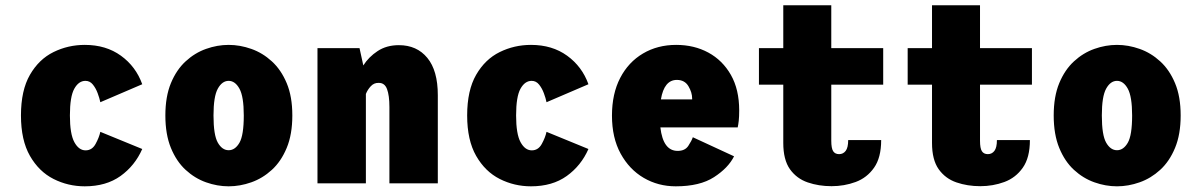

<svg xmlns="http://www.w3.org/2000/svg" viewBox="-20 -678 4425 710"><path d="M293.5 11Q232 11 178 -16.2Q124 -43.5 90.8 -101.5Q57.5 -159.5 57.5 -251Q57.5 -344 90.8 -401.5Q124 -459 178 -485.5Q232 -512 293.5 -512Q372 -512 427.2 -472Q482.5 -432 506 -366.5L351 -300Q348 -315 341.2 -333.2Q334.5 -351.5 323.5 -365.2Q312.5 -379 296 -379Q271 -379 254.8 -350Q238.5 -321 238.5 -251Q238.5 -182.5 255 -152.2Q271.5 -122 296.5 -122Q320.5 -122 333.5 -145.8Q346.5 -169.5 351 -190.5L506 -127Q479 -65.5 425.8 -27.2Q372.5 11 293.5 11Z M825.5 11Q783.5 11 742 -3.8Q700.5 -18.5 666.5 -49.8Q632.5 -81 612 -131Q591.5 -181 591.5 -251Q591.5 -321 612 -370.5Q632.5 -420 666.5 -451.2Q700.5 -482.5 742 -497.2Q783.5 -512 825.5 -512Q867.5 -512 909.2 -497.2Q951 -482.5 985.2 -451.2Q1019.5 -420 1040.2 -370.5Q1061 -321 1061 -251Q1061 -181 1040.2 -131Q1019.5 -81 985.2 -49.8Q951 -18.5 909.2 -3.8Q867.5 11 825.5 11ZM825.5 -122.5Q849.5 -122.5 865.5 -150.2Q881.5 -178 881.5 -251Q881.5 -321 865.5 -350Q849.5 -379 825.5 -379Q801.5 -379 785.5 -350.2Q769.5 -321.5 769.5 -251Q769.5 -178.5 785.5 -150.5Q801.5 -122.5 825.5 -122.5Z M1154 0V-500H1309.5L1323.5 -436Q1343.5 -467.5 1376.5 -489.2Q1409.5 -511 1455 -511Q1521.5 -511 1560.2 -464Q1599 -417 1599 -326V0H1420V-282.5Q1420 -325 1411.2 -348.5Q1402.5 -372 1380 -371.5Q1363 -372 1351 -359Q1339 -346 1333 -330.5V0Z M1943.5 11Q1882 11 1828 -16.2Q1774 -43.5 1740.8 -101.5Q1707.5 -159.5 1707.5 -251Q1707.5 -344 1740.8 -401.5Q1774 -459 1828 -485.5Q1882 -512 1943.5 -512Q2022 -512 2077.2 -472Q2132.5 -432 2156 -366.5L2001 -300Q1998 -315 1991.2 -333.2Q1984.5 -351.5 1973.5 -365.2Q1962.5 -379 1946 -379Q1921 -379 1904.8 -350Q1888.5 -321 1888.5 -251Q1888.5 -182.5 1905 -152.2Q1921.5 -122 1946.5 -122Q1970.5 -122 1983.5 -145.8Q1996.5 -169.5 2001 -190.5L2156 -127Q2129 -65.5 2075.8 -27.2Q2022.5 11 1943.5 11Z M2479 11Q2414 11 2360.5 -20.2Q2307 -51.5 2275 -110Q2243 -168.5 2243 -250.5Q2243 -331.5 2273.5 -390Q2304 -448.5 2357.8 -480.2Q2411.5 -512 2480.5 -512Q2547 -512 2599.5 -483.5Q2652 -455 2682.8 -401Q2713.5 -347 2713.5 -269.5Q2713.5 -246.5 2711.8 -231.2Q2710 -216 2708 -207H2422Q2432 -120 2486 -120Q2513 -120 2525.2 -138.5Q2537.5 -157 2542 -170.5L2694.5 -100Q2673 -57 2620.5 -23Q2568 11 2479 11ZM2483 -382.5Q2436 -382.5 2424 -310.5H2539.5V-314Q2539.5 -336 2525.8 -359.2Q2512 -382.5 2483 -382.5Z M2876.5 -149.5V-365H2786.5V-500H2876.5V-658.5H3054V-500H3246V-365H3054V-157.5Q3054 -129.5 3061 -118.8Q3068 -108 3083 -108Q3098 -108 3107.2 -120Q3116.5 -132 3116.5 -160H3238.5Q3238.5 -95 3212.2 -57.8Q3186 -20.5 3144 -5Q3102 10.5 3055 10.5Q3007.5 10.5 2966.8 -3.5Q2926 -17.5 2901.2 -52.2Q2876.5 -87 2876.5 -149.5Z M3426.5 -149.5V-365H3336.5V-500H3426.5V-658.5H3604V-500H3796V-365H3604V-157.5Q3604 -129.5 3611 -118.8Q3618 -108 3633 -108Q3648 -108 3657.2 -120Q3666.5 -132 3666.5 -160H3788.5Q3788.5 -95 3762.2 -57.8Q3736 -20.5 3694 -5Q3652 10.5 3605 10.5Q3557.5 10.5 3516.8 -3.5Q3476 -17.5 3451.2 -52.2Q3426.5 -87 3426.5 -149.5Z M4110.5 11Q4068.5 11 4027 -3.8Q3985.5 -18.5 3951.5 -49.8Q3917.5 -81 3897 -131Q3876.5 -181 3876.5 -251Q3876.5 -321 3897 -370.5Q3917.5 -420 3951.5 -451.2Q3985.5 -482.5 4027 -497.2Q4068.5 -512 4110.5 -512Q4152.5 -512 4194.2 -497.2Q4236 -482.5 4270.2 -451.2Q4304.5 -420 4325.2 -370.5Q4346 -321 4346 -251Q4346 -181 4325.2 -131Q4304.5 -81 4270.2 -49.8Q4236 -18.5 4194.2 -3.8Q4152.5 11 4110.5 11ZM4110.5 -122.5Q4134.5 -122.5 4150.5 -150.2Q4166.5 -178 4166.5 -251Q4166.5 -321 4150.5 -350Q4134.5 -379 4110.5 -379Q4086.5 -379 4070.5 -350.2Q4054.5 -321.5 4054.5 -251Q4054.5 -178.5 4070.5 -150.5Q4086.5 -122.5 4110.5 -122.5Z"/></svg>

Font: Trispace SemiCondensed ExtraBold
Style: Regular
Weight: 800
Width: 4
Designer: Tyler Finck
Foundry: Etcetera Type Company
Version: Version 1.210; ttfautohint (v1.8.3)